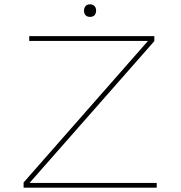

<svg xmlns="http://www.w3.org/2000/svg" viewBox="-20 -867 836 887"><path d="M89 0V-24L676 -692L677 -678H115V-700H693V-677L106 -10L108 -22H704V0ZM396 -789Q382 -789 375 -797Q368 -805 368 -818Q368 -830 375 -838.5Q382 -847 396 -847Q409 -847 416.5 -839Q424 -831 424 -818Q424 -805 417 -797Q410 -789 396 -789Z"/></svg>

Font: Lexend Peta Thin
Style: Regular
Weight: 250
Version: Version 1.007